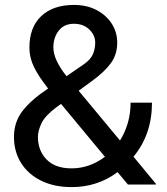

<svg xmlns="http://www.w3.org/2000/svg" viewBox="-20 -741 669 771"><path d="M267.6 10.3Q197.3 10.3 145.3 -15.4Q93.3 -41 64.7 -86.4Q36.1 -131.8 36.1 -191.4Q36.1 -250 69.3 -293.9Q102.5 -337.9 168.5 -382.3Q170.4 -383.3 173.3 -385.3Q135.3 -433.6 116.7 -471.4Q98.1 -509.3 98.1 -549.3Q98.1 -631.8 145.8 -676.5Q193.4 -721.2 276.9 -721.2Q328.6 -721.2 367.7 -700.7Q406.7 -680.2 428.7 -646Q450.7 -611.8 450.7 -569.8Q450.7 -522 425 -487.1Q399.4 -452.1 349.1 -415.5L295.9 -376.5L461.9 -176.8Q481.9 -208.5 493.2 -247.1Q504.4 -285.6 504.4 -328.6H590.3Q590.3 -201.2 516.1 -111.8L606.4 -2.4L605.5 0H493.7L452.1 -49.8Q371.6 10.3 267.6 10.3ZM247.1 -435.1 314.5 -481.4Q342.3 -500 352.3 -521.7Q362.3 -543.5 362.3 -569.8Q362.3 -599.6 338.6 -622.6Q314.9 -645.5 276.9 -645.5Q237.3 -645.5 215.8 -617.9Q194.3 -590.3 194.3 -550.3Q194.3 -501.5 247.1 -435.1ZM267.6 -64.9Q338.9 -64.9 401.4 -111.3L225.1 -323.7L205.6 -309.6Q161.1 -276.4 146.7 -246.1Q132.3 -215.8 132.3 -191.4Q132.3 -136.2 167 -100.6Q201.7 -64.9 267.6 -64.9Z"/></svg>

Font: Roboto Slab
Style: Regular
Weight: 400
Designer: Google
Version: Version 2.000; ttfautohint (v1.8.1.43-b0c9)